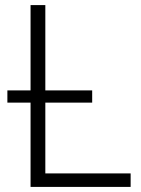

<svg xmlns="http://www.w3.org/2000/svg" viewBox="-20 -734 555 754"><path d="M100 0V-331H9V-379H100V-714H158V-379H342V-331H158V-53H493V0Z"/></svg>

Font: Noto Sans Light
Style: Regular
Weight: 300
Designer: Monotype Design Team
Foundry: Monotype Imaging Inc.
Version: Version 2.007